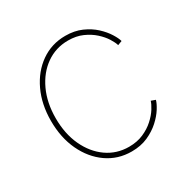

<svg xmlns="http://www.w3.org/2000/svg" viewBox="-130 -664 782 793"><g transform="rotate(-30 261.0 -267.5)"><path d="M279.8 7.8Q214.4 7.8 163.1 -28.1Q111.8 -64 82.5 -126.2Q53.2 -188.5 53.2 -268.1Q53.2 -347.2 82.5 -409.4Q111.8 -471.7 163.1 -507.6Q214.4 -543.5 279.8 -543.5Q323.2 -543.5 356.9 -528.6Q390.6 -513.7 414.6 -491.5Q438.5 -469.2 452.6 -446.5Q466.8 -423.8 470.7 -408.7L450.2 -400.9Q446.3 -415 433.6 -435.3Q420.9 -455.6 399.4 -475.1Q377.9 -494.6 348.1 -507.8Q318.4 -521 279.8 -521Q221.2 -521 175 -488.5Q128.9 -456.1 102.3 -398.9Q75.7 -341.8 75.7 -268.1Q75.7 -193.8 102.3 -136.7Q128.9 -79.6 175 -47.1Q221.2 -14.6 279.8 -14.6Q318.4 -14.6 348.6 -27.8Q378.9 -41 400.6 -60.8Q422.4 -80.6 435.1 -100.8Q447.8 -121.1 451.7 -134.8L472.2 -127.4Q468.3 -112.3 454.1 -89.6Q439.9 -66.9 415.5 -44.7Q391.1 -22.5 357.2 -7.3Q323.2 7.8 279.8 7.8Z"/></g></svg>

Font: Inter 20pt Thin
Style: Regular
Weight: 250
Version: Version 4.001;git-66647c0bb